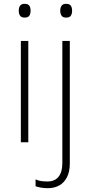

<svg xmlns="http://www.w3.org/2000/svg" viewBox="-20 -744 475 1004"><path d="M128 -530V0H89V-530ZM108 -724Q127 -724 133.5 -714Q140 -704 140 -688Q140 -672 133.5 -662Q127 -652 108 -652Q92 -652 85 -662Q78 -672 78 -688Q78 -704 85 -714Q92 -724 108 -724ZM230 240Q210 240 194 237Q178 234 166 230V194Q181 201 196.5 203Q212 205 228 205Q266 205 286 180.5Q306 156 306 109V-530H345V112Q345 154 330 183Q315 212 289.5 226Q264 240 230 240ZM295 -688Q295 -704 302 -714Q309 -724 325 -724Q344 -724 350.5 -714Q357 -704 357 -688Q357 -672 350.5 -662Q344 -652 325 -652Q309 -652 302 -662Q295 -672 295 -688Z"/></svg>

Font: Noto Sans Khmer ExtraLight
Style: Regular
Weight: 250
Version: Version 2.003